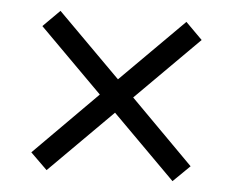

<svg xmlns="http://www.w3.org/2000/svg" viewBox="-41 -566 682 562"><g transform="rotate(5 300.0 -285.0)"><path d="M115 -51 66 -99 251 -285 66 -470 115 -519 300 -334 485 -519 534 -470 349 -285 534 -99 485 -51 300 -236Z"/></g></svg>

Font: Nunito Sans 12pt ExtraLight 10pt Medium
Style: Regular
Weight: 500
Version: Version 3.101;gftools[0.9.27]